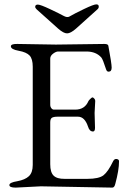

<svg xmlns="http://www.w3.org/2000/svg" viewBox="-20 -854 575 879"><path d="M141.1 -823.2Q141.6 -833 153.3 -833Q165 -833 209.5 -812Q253.9 -791 270.5 -781.7Q287.1 -772.5 296.9 -777.8Q321.3 -792 365.2 -813Q409.2 -834 420.9 -834Q432.6 -834 432.1 -823.2Q432.1 -816.4 425.8 -811L328.1 -723.1Q303.2 -701.2 287.1 -701.2Q271 -701.2 246.1 -723.1L147.9 -811Q141.1 -817.4 141.1 -823.2ZM405.8 -252Q389.6 -252 382.8 -274.9Q367.7 -319.8 336.9 -319.8H244.1Q225.6 -319.8 217.8 -314.9Q210 -310.1 210 -293.9V-102.1Q210 -64.9 225.6 -49.8Q241.2 -34.7 275.9 -35.2H379.9Q433.1 -35.2 454.1 -51.8Q475.1 -68.4 498 -116.2Q503.9 -127.9 514.6 -126Q525.4 -124 524.9 -115.2Q524.9 -75.2 507.8 -12.2Q503.9 4.9 494.1 4.9L167 -1L51.8 4.9Q22.9 4.9 22.9 -6.8Q22.9 -18.6 59.1 -24.4Q94.7 -30.8 112.3 -47.4Q129.9 -64 129.9 -99.1V-548.8Q129.9 -584 115.7 -599.6Q101.1 -615.2 65.4 -621.6Q29.8 -627.9 29.8 -642.1Q29.8 -653.3 59.1 -652.8L235.8 -649.9L458 -652.8Q475.1 -652.8 476.1 -644Q491.2 -563 491.2 -544.4Q491.2 -525.9 477.1 -525.9Q469.2 -525.9 465.8 -536.1Q450.7 -583 443.8 -590.8Q419.9 -617.7 377 -618.2H246.1Q236.3 -618.2 223.1 -608.4Q210 -598.6 210 -585.9V-374Q210 -365.2 215.3 -358.4Q220.7 -351.6 228 -352.1H324.2Q368.2 -352.1 384.8 -391.1Q386.7 -395 393.6 -401.4Q400.4 -408.2 403.3 -408.2Q406.2 -408.2 411.1 -403.3Q416 -398.4 416 -392.1L413.1 -336.9L415 -269Q415 -252 405.8 -252Z"/></svg>

Font: EBGaramond
Style: Regular
Weight: 400
Version: Version 000.012g